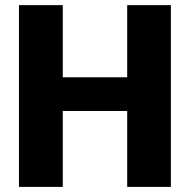

<svg xmlns="http://www.w3.org/2000/svg" viewBox="-20 -731 743 751"><path d="M225.6 -710.9V-428.7H477.5V-710.9H648.4V0H477.5V-296.9H225.6V0H54.2V-710.9Z"/></svg>

Font: Vazirmatn UI Black
Style: Regular
Weight: 900
Designer: Saber Rastikerdar
Foundry: Saber Rastikerdar
Version: Version 33.003